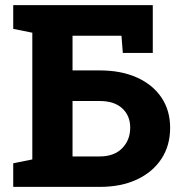

<svg xmlns="http://www.w3.org/2000/svg" viewBox="-20 -731 709 751"><path d="M31.7 0V-92.3L106.4 -107.4V-603L31.7 -618.2V-710.9H577.6V-523.9H460.4L455.1 -591.3H263.7V-455.6H370.1Q454.1 -455.6 515.9 -427.7Q577.6 -399.9 611.6 -349.4Q645.5 -298.8 645.5 -231Q645.5 -161.6 611.3 -109.6Q577.1 -57.6 515.4 -28.8Q453.6 0 370.1 0ZM263.7 -119.1H370.1Q426.3 -119.1 457.8 -151.1Q489.3 -183.1 489.3 -231.9Q489.3 -278.3 458.3 -307.1Q427.2 -335.9 370.1 -335.9H263.7Z"/></svg>

Font: Roboto Slab ExtraBold
Style: Regular
Weight: 800
Designer: Google
Version: Version 2.001; ttfautohint (v1.8.3)